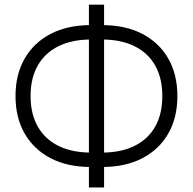

<svg xmlns="http://www.w3.org/2000/svg" viewBox="-20 -781 838 834"><path d="M373.5 -55.7Q273.4 -55.7 200.4 -93.5Q127.4 -131.3 87.4 -200.4Q47.4 -269.5 47.4 -363.8Q47.4 -458 87.4 -527.1Q127.4 -596.2 200.4 -634Q273.4 -671.9 373.5 -671.9H424.8Q524.9 -671.9 597.9 -634Q670.9 -596.2 710.7 -527.1Q750.5 -458 750.5 -363.8Q750.5 -269.5 710.7 -200.4Q670.9 -131.3 597.9 -93.5Q524.9 -55.7 424.8 -55.7ZM376 -118.2H422.4Q505.4 -118.2 564.2 -147.2Q623 -176.3 654.1 -231.2Q685.1 -286.1 685.1 -363.8Q685.1 -441.4 654.1 -496.3Q623 -551.3 564.2 -580.3Q505.4 -609.4 422.4 -609.4H376Q293 -609.4 234.1 -580.3Q175.3 -551.3 144 -496.3Q112.8 -441.4 112.8 -363.8Q112.8 -286.6 144 -231.4Q175.3 -176.3 234.1 -147.2Q293 -118.2 376 -118.2ZM366.2 33.2V-760.7H432.1V33.2Z"/></svg>

Font: Inter 28pt Light
Style: Regular
Weight: 300
Designer: Rasmus Andersson
Foundry: rsms
Version: Version 4.001;git-66647c0bb